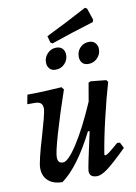

<svg xmlns="http://www.w3.org/2000/svg" viewBox="-92 -886 681 958"><g transform="rotate(-10 248.5 -407.0)"><path d="M477 -104Q410 -38 376.5 -13Q343 12 322 12Q283 12 283 -20Q283 -35 323 -215L315 -217Q231 -51 146 11Q100 11 74 -12.5Q48 -36 48 -77Q48 -110 86 -236Q98 -277 108 -315Q118 -353 118 -367Q118 -385 108.5 -393.5Q99 -402 78 -402H40L49 -449Q125 -449 223 -456L233 -443Q192 -324 165.5 -232.5Q139 -141 139 -117Q139 -100 145.5 -92.5Q152 -85 166 -85Q192 -85 241 -161Q290 -237 344 -362L360 -455L371 -460L449 -452L457 -442Q434 -364 410.5 -263.5Q387 -163 375 -87L379 -83Q386 -84 398 -92.5Q410 -101 448 -134L462 -133ZM217 -679 207 -685 198 -719Q293 -765 407 -826L417 -820L437 -760L433 -749Q321 -715 217 -679ZM168 -591Q168 -617 186.5 -636Q205 -655 231 -655Q252 -655 263 -642.5Q274 -630 274 -611Q274 -585 255.5 -566Q237 -547 210 -547Q190 -547 179 -559.5Q168 -572 168 -591ZM334 -591Q334 -618 352 -636.5Q370 -655 397 -655Q417 -655 428.5 -642.5Q440 -630 440 -611Q440 -585 421.5 -566Q403 -547 376 -547Q355 -547 344.5 -559.5Q334 -572 334 -591Z"/></g></svg>

Font: Alegreya Medium
Style: Italic
Weight: 500
Italic angle: -7°
Designer: Juan Pablo del Peral
Foundry: Huerta Tipografica
Version: Version 2.008; ttfautohint (v1.8)